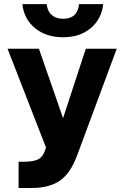

<svg xmlns="http://www.w3.org/2000/svg" viewBox="-20 -736 602 930"><path d="M480 -716Q472 -643.5 419.2 -599.5Q366.5 -555.5 285.5 -555.5Q203.5 -555.5 149.8 -599.5Q96 -643.5 88.5 -716H206Q209.5 -682 230.5 -663.5Q251.5 -645 285.5 -645Q355.5 -645 363 -716ZM70 47.5H92Q137.5 47.5 160.5 37.8Q183.5 28 194 3L203 -21L16.5 -500H168.5L285.5 -163.5L395.5 -500H545.5L354 15.5Q322 103 270.5 138.8Q219 174.5 134 174.5H70Z"/></svg>

Font: Overused Grotesk
Style: Bold
Weight: 710
Version: Version 0.004